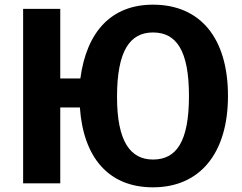

<svg xmlns="http://www.w3.org/2000/svg" viewBox="-20 -785 1038 822"><path d="M635 -765C458 -765 351 -651 324 -449H238V-747H79V0H238V-325H322C337 -109 446 17 635 17C836 17 956 -129 956 -374C956 -624 836 -765 635 -765ZM635 -102C539 -102 481 -178 481 -370C481 -569 537 -646 635 -646C735 -646 789 -569 789 -374C789 -178 735 -102 635 -102Z"/></svg>

Font: Glow Sans SC Normal
Style: Bold
Weight: 700
Designer: Ryoko NISHIZUKA (kana, bopomofo & ideographs); Paul D. Hunt (Latin, Greek & Cyrillic); Sandoll Communications, Soo-young
Version: Version 0.93